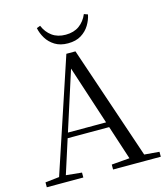

<svg xmlns="http://www.w3.org/2000/svg" viewBox="-133 -1036 985 1138"><g transform="rotate(-15 359.0 -467.5)"><path d="M198.8 -926.4 220.9 -934.8Q238.2 -893 271.8 -868.7Q305.4 -844.3 354.8 -844.3Q405 -844.3 438.5 -868.7Q471.9 -893 489.4 -934.8L512.5 -926.4Q506.1 -893.7 487.3 -862.7Q468.6 -831.8 436.1 -811.6Q403.7 -791.4 354.8 -791.4Q307.5 -791.4 275 -811.6Q242.5 -831.8 223.8 -862.7Q205.1 -893.7 198.8 -926.4ZM11.6 0V-30.1L110.1 -41.1H127.5L235.7 -30.1V0ZM84.4 0 328.3 -734.2H384.1L632.2 0H542.1L321.9 -674.6H342.1L338.3 -660.6L126.3 0ZM192.4 -248.8 195.9 -280.7H500.1L503.6 -248.8ZM418.3 0V-30.3L551.9 -41.3H580.7L711.1 -30.3V0Z"/></g></svg>

Font: Noto Serif SC
Style: Regular
Weight: 200
Designer: Ryoko NISHIZUKA 西塚涼子 (kana & ideographs); Frank Grießhammer (Latin, Greek & Cyrillic); Wenlong ZHANG 张文龙 (bopomofo); San
Foundry: Adobe
Version: Version 2.001;hotconv 1.1.0;makeotfexe 2.6.0